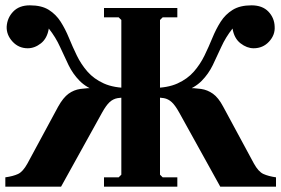

<svg xmlns="http://www.w3.org/2000/svg" viewBox="-20 -700 1055 720"><path d="M590 -635 580 -625V-45L590 -35H645V0H370V-35H425L435 -45V-625L425 -635H370V-670H645V-635ZM806 0 652 -278Q637 -305 624 -317Q611 -329 594.5 -332Q578 -335 550 -335V-370H680Q710 -370 734 -366.5Q758 -363 778.5 -348.5Q799 -334 817 -300L932 -87Q949 -56 968 -47.5Q987 -39 1015 -35V0ZM923 -680Q964 -680 986.5 -656.5Q1009 -633 1010 -600Q1012 -569 989 -544Q966 -519 931 -519Q906 -519 882 -537.5Q858 -556 852 -593Q826 -560 810 -524.5Q794 -489 778 -456Q762 -423 736.5 -397Q711 -371 667 -355.5Q623 -340 550 -340V-370Q608 -370 645.5 -387Q683 -404 707 -431.5Q731 -459 747 -492Q763 -525 776.5 -558Q790 -591 807.5 -618.5Q825 -646 852.5 -663Q880 -680 923 -680ZM209 0H0V-35Q29 -39 47.5 -47.5Q66 -56 83 -87L198 -300Q217 -334 237 -348.5Q257 -363 281.5 -366.5Q306 -370 335 -370H465V-335Q438 -335 421 -332Q404 -329 391 -317Q378 -305 363 -278ZM92 -680Q136 -680 163 -663Q190 -646 207.5 -618.5Q225 -591 238.5 -558Q252 -525 268 -492Q284 -459 308 -431.5Q332 -404 369.5 -387Q407 -370 465 -370V-340Q392 -340 348 -355.5Q304 -371 278.5 -397Q253 -423 237 -456Q221 -489 205 -524.5Q189 -560 163 -593Q157 -556 133.5 -537.5Q110 -519 84 -519Q50 -519 27 -544Q4 -569 5 -600Q7 -633 29.5 -656.5Q52 -680 92 -680Z"/></svg>

Font: Brygada 1918
Style: Regular
Weight: 400
Designer: Mateusz Machalski | Borys Kosmynka | Przemek Hoffer
Foundry: NIEPODLEGLA 2018
Version: Version 3.006